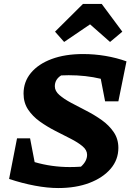

<svg xmlns="http://www.w3.org/2000/svg" viewBox="-20 -938 666 970"><path d="M511 -426 489 -540Q414 -558 327 -558Q306 -558 289 -557Q257 -537 257 -502Q257 -478 280 -458Q303 -438 339.5 -418.5Q376 -399 417 -378Q458 -357 494.5 -331Q531 -305 554.5 -270.5Q578 -236 578 -191Q578 -131 539 -85.5Q500 -40 432 -14Q364 12 274 12Q220 12 156 0Q92 -12 26 -34L66 -239H132L155 -119Q241 -94 333 -94Q361 -94 389 -96Q420 -124 420 -156Q420 -180 396.5 -199.5Q373 -219 336.5 -237.5Q300 -256 259 -277Q218 -298 181.5 -324Q145 -350 122 -384.5Q99 -419 99 -465Q99 -525 136.5 -570Q174 -615 241.5 -640Q309 -665 400 -665Q457 -665 513 -655.5Q569 -646 619 -628L578 -426ZM494 -918 598 -778 536 -726 435 -815 304 -726 258 -778 399 -918Z"/></svg>

Font: Piazzolla
Style: Bold Italic
Weight: 700
Italic angle: -11.3°
Designer: Juan Pablo del Peral
Foundry: Huerta Tipografica
Version: Version 1.330